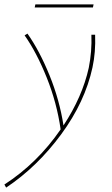

<svg xmlns="http://www.w3.org/2000/svg" viewBox="-72 -565 511 874"><path d="M354 -545 351 -531H86L89 -545ZM361 -407Q364 -327 349 -258Q315 -101 206.5 46.5Q98 194 -44 289L-52 275Q98 178 204 24Q187 -96 141 -211Q95 -326 40 -404L53 -412Q108 -334 153.5 -222Q199 -110 217 6Q303 -125 332 -256Q347 -331 344 -407Z"/></svg>

Font: EauTestText Thin
Style: Italic
Weight: 250
Italic angle: -12°
Designer: Christian Thalmann (Catharsis Fonts)
Version: Version 0.001;PS 000.001;hotconv 1.0.88;makeotf.lib2.5.64775